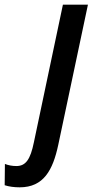

<svg xmlns="http://www.w3.org/2000/svg" viewBox="-145 -561 400 821"><path d="M-61 240C42 240 81 166 104 59L231 -541H124L0 47C-15 121 -35 149 -75 149C-92 149 -109 146 -124 140L-125 231C-107 237 -84 240 -61 240Z"/></svg>

Font: Noto Sans Display SemiCondensed Medium
Style: Italic
Weight: 500
Width: 4
Italic angle: -12°
Designer: Monotype Design Team
Foundry: Monotype Imaging Inc.
Version: Version 1.900